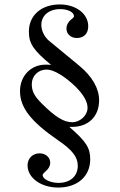

<svg xmlns="http://www.w3.org/2000/svg" viewBox="-20 -696 540 864"><path d="M200 -513C180 -530 166 -558 166 -584C166 -626 200 -655 251 -655C286 -655 313 -641 313 -623C313 -620 311 -617 305 -612C289 -601 279 -584 279 -568C279 -543 298 -525 326 -525C358 -525 377 -545 377 -578C377 -634 322 -676 249 -676C166 -676 110 -627 110 -554C110 -500 130 -470 210 -404C200 -405 191 -405 184 -405C119 -405 70 -354 70 -286C70 -212 119 -149 241 -65C306 -21 330 11 330 50C330 97 296 127 243 127C206 127 172 110 172 92C172 88 176 83 183 77C199 64 206 50 206 36C206 12 185 -6 158 -6C127 -6 104 17 104 48C104 104 164 148 242 148C329 148 386 97 386 21C386 -31 367 -60 292 -125H304C378 -125 426 -172 426 -245C426 -298 395 -352 337 -400ZM374 -211C374 -177 341 -146 305 -146C267 -146 230 -169 169 -229C135 -263 123 -285 123 -317C123 -355 152 -383 190 -383C222 -383 273 -352 321 -305C356 -270 374 -238 374 -211Z"/></svg>

Font: STIXGeneral
Style: Regular
Weight: 400
Designer: MicroPress Inc., with final additions and corrections provided by Coen Hoffman, Elsevier (retired)
Version: Version 1.1.0